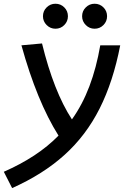

<svg xmlns="http://www.w3.org/2000/svg" viewBox="-62 -755 668 1006"><path d="M1.5 230.5 -42 145Q45.9 106.4 117.2 59.6Q188.5 12.7 244.6 -44.4Q131.3 -224.6 50.3 -517.6L158.2 -527.3Q219.7 -275.4 314.9 -129.4Q370.1 -207 406.5 -303.2Q442.9 -399.4 463.4 -517.6H567.9Q531.2 -327.6 460 -186.3Q388.7 -44.9 276.1 56.6Q163.6 158.2 1.5 230.5ZM228.5 -604.5Q201.7 -604.5 182.4 -623.8Q163.1 -643.1 163.1 -669.9Q163.1 -697.3 182.4 -716.3Q201.7 -735.4 228.5 -735.4Q255.9 -735.4 274.9 -716.3Q293.9 -697.3 293.9 -669.9Q293.9 -643.1 274.9 -623.8Q255.9 -604.5 228.5 -604.5ZM433.6 -604.5Q406.7 -604.5 387.5 -623.8Q368.2 -643.1 368.2 -669.9Q368.2 -697.3 387.5 -716.3Q406.7 -735.4 433.6 -735.4Q460.9 -735.4 480 -716.3Q499 -697.3 499 -669.9Q499 -643.1 480 -623.8Q460.9 -604.5 433.6 -604.5Z"/></svg>

Font: Cascadia Mono
Style: Italic
Weight: 400
Italic angle: -10°
Monospace: yes
Designer: Aaron Bell
Foundry: Saja Typeworks
Version: Version 2404.023; ttfautohint (v1.8.4)